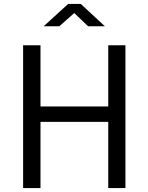

<svg xmlns="http://www.w3.org/2000/svg" viewBox="-20 -952 749 972"><path d="M426 -819H511L389 -932H325L201 -819H280L356 -886ZM528 -335V0H615V-723H528V-413H185V-723H97V0H185V-335Z"/></svg>

Font: United Sans
Style: Regular
Weight: 400
Designer: Pablo Impallari, Rodrigo Fuenzalida (Modified by Dan O. Williams)
Version: Version 1.000;PS 001.000;hotconv 1.0.88;makeotf.lib2.5.64775